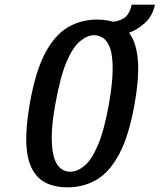

<svg xmlns="http://www.w3.org/2000/svg" viewBox="-20 -794 685 824"><path d="M270 10Q218 10 179.5 -8Q141 -26 118.5 -67.5Q96 -109 93 -178.5Q90 -248 108 -350Q132 -487 173.5 -565.5Q215 -644 271.5 -677Q328 -710 397 -710Q449 -710 487 -692Q525 -674 547 -632.5Q569 -591 572.5 -521.5Q576 -452 558 -350Q534 -213 492.5 -134.5Q451 -56 395 -23Q339 10 270 10ZM281 -57Q311 -57 341.5 -81.5Q372 -106 399.5 -169.5Q427 -233 448 -350Q463 -437 463.5 -494.5Q464 -552 453.5 -584Q443 -616 424.5 -629.5Q406 -643 384 -643Q356 -643 325 -618.5Q294 -594 266.5 -530.5Q239 -467 218 -350Q202 -263 202 -205.5Q202 -148 212.5 -116Q223 -84 241 -70.5Q259 -57 281 -57ZM438 -635 451 -700Q486 -700 511 -715.5Q536 -731 545 -774H645Q635 -725 600.5 -694Q566 -663 522 -649Q478 -635 438 -635Z"/></svg>

Font: Cuprum SemiBold
Style: Italic
Weight: 600
Italic angle: -10°
Version: Version 3.000